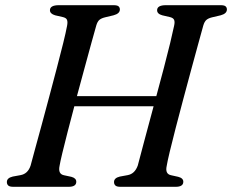

<svg xmlns="http://www.w3.org/2000/svg" viewBox="-20 -720 894 740"><path d="M209.5 -80.5Q203 -49 227 -44.5L255 -38.5Q274 -33.5 274 -19.5Q274 0 244.5 0H32Q17 0 11.8 -5Q6.5 -10 6.5 -18Q6 -34 29 -39.5L59 -45Q87.5 -50 98 -82Q104 -104.5 115.2 -145.8Q126.5 -187 140.8 -239.5Q155 -292 170 -348.2Q185 -404.5 199 -457.8Q213 -511 223.5 -553.5Q234 -596 238.5 -620.5Q241.5 -635.5 238.2 -643.5Q235 -651.5 221 -654.5L192.5 -661Q172.5 -667 172.5 -680.5Q172.5 -700 207 -700H417.5Q432 -700 437 -695.5Q442 -691 442 -683.5Q442 -667.5 417.5 -661L386 -653.5Q371 -650 363.2 -643.5Q355.5 -637 351 -621.5Q344 -596.5 332 -553.5Q320 -510.5 305.8 -457.5Q291.5 -404.5 276.5 -349.5H582.5Q597.5 -405 611.5 -458Q625.5 -511 635.8 -553.8Q646 -596.5 651 -620.5Q654.5 -635.5 651 -643.5Q647.5 -651.5 633.5 -654.5L605.5 -661Q585.5 -666.5 585.5 -680.5Q585.5 -700 619.5 -700H830.5Q844.5 -700 849.5 -695.5Q854.5 -691 854.5 -683.5Q854.5 -667.5 830.5 -661L798.5 -653.5Q783.5 -650 775.8 -643.5Q768 -637 763.5 -621.5Q756.5 -596 744 -550.8Q731.5 -505.5 716.5 -450Q701.5 -394.5 686 -336.5Q670.5 -278.5 657 -226.2Q643.5 -174 634.2 -135.2Q625 -96.5 622.5 -80.5Q615.5 -49 640 -44.5L667 -38.5Q686.5 -33.5 686.5 -19.5Q686.5 0 657 0H444.5Q430 0 424.8 -5Q419.5 -10 419.5 -18Q419 -34 442 -39.5L472 -45Q499.5 -50 511 -82Q518.5 -112 535.5 -174.5Q552.5 -237 572 -310.5H266.5Q252.5 -258 240.5 -211.2Q228.5 -164.5 220.2 -130Q212 -95.5 209.5 -80.5Z"/></svg>

Font: Fraunces 9pt S000
Style: Italic
Weight: 400
Italic angle: -16°
Version: Version 1.000; ttfautohint (v1.8.3)